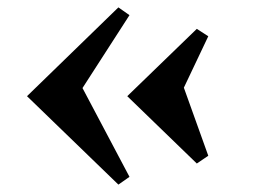

<svg xmlns="http://www.w3.org/2000/svg" viewBox="-20 -526 695 519"><path d="M330 -48 300 -27 53 -266 300 -506 330 -485 203 -288ZM543 -105 512 -84 324 -266 512 -448 543 -428 477 -289Z"/></svg>

Font: Inknut Antiqua Light
Style: Regular
Weight: 300
Designer: Claus Eggers Sørensen
Foundry: Claus Eggers Sørensen
Version: Version 1.003; ttfautohint (v1.8.2) -l 8 -r 50 -G 200 -x 14 